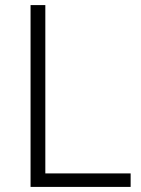

<svg xmlns="http://www.w3.org/2000/svg" viewBox="-20 -734 555 754"><path d="M100 0V-714H158V-53H493V0Z"/></svg>

Font: Noto Traditional Nushu Light
Style: Regular
Weight: 300
Designer: LIU Zhao
Foundry: LiuZhao Studio
Version: Version 2.003; ttfautohint (v1.8.4.7-5d5b)